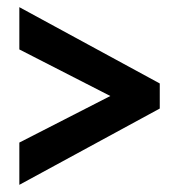

<svg xmlns="http://www.w3.org/2000/svg" viewBox="-20 -590 500 536"><path d="M34 -192 288 -322 34 -452V-570L426 -357V-287L34 -74Z"/></svg>

Font: Noto Sans Devanagari UI ExtraCondensed
Style: Bold
Weight: 700
Width: 2
Designer: Jelle Bosma - Monotype Design Team
Foundry: Monotype Imaging Inc.
Version: Version 2.004